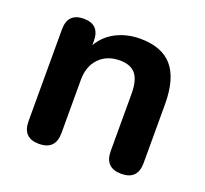

<svg xmlns="http://www.w3.org/2000/svg" viewBox="-95 -610 778 729"><g transform="rotate(20 294.5 -245.5)"><path d="M129 8Q63 8 63 -60V-430Q63 -497 128 -497Q192 -497 192 -430V-414Q217 -456 260 -477.5Q303 -499 355 -499Q443 -499 485.5 -449.5Q528 -400 528 -297V-60Q528 8 462 8Q395 8 395 -60V-291Q395 -346 374.5 -370.5Q354 -395 311 -395Q259 -395 227.5 -362.5Q196 -330 196 -275V-60Q196 8 129 8Z"/></g></svg>

Font: Chiron GoRound TC SB
Style: Regular
Weight: 500
Designer: Ryoko NISHIZUKA 西塚涼子 (kana, bopomofo & ideographs); Paul D. Hunt (Latin, Greek & Cyrillic); Sandoll Communications 산돌커뮤니
Foundry: Adobe
Version: Version 1.000;hotconv 1.1.1;makeotfexe 2.6.0